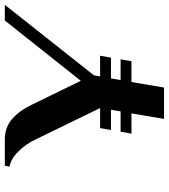

<svg xmlns="http://www.w3.org/2000/svg" viewBox="28 -728 700 796"><g transform="rotate(-90 378.0 -330.0)"><path d="M306 -135H222L230 -180H314L321 -220H237L245 -265H328L199 -530Q180 -572 148 -604Q116 -636 85 -640L89 -660H198Q249 -660 284 -628.5Q319 -597 341 -550L441 -345L691 -660H756L464 -291L459 -265H545L537 -220H451L444 -180H530L522 -135H436L413 0H283Z"/></g></svg>

Font: Philosopher
Style: Bold Italic
Weight: 700
Italic angle: -10°
Designer: Jovanny Lemonad
Foundry: Jovanny Lemonad
Version: Version 2.000